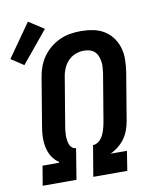

<svg xmlns="http://www.w3.org/2000/svg" viewBox="-116 -908 807 979"><g transform="rotate(-10 287.5 -418.5)"><path d="M25 0 42 -101H127L128 -106Q106 -120 92.5 -142Q79 -164 73.5 -189.5Q68 -215 68.5 -242.5Q69 -270 74 -297L115 -543Q119 -570 128.5 -597Q138 -624 154.5 -648Q171 -672 194 -691Q217 -710 243.5 -722Q270 -734 297.5 -738.5Q325 -743 353 -743Q385 -743 416 -737Q447 -731 472.5 -715.5Q498 -700 516 -675.5Q534 -651 542.5 -622Q551 -593 550.5 -561Q550 -529 545 -497L504 -251Q500 -228 492 -205.5Q484 -183 470 -163Q456 -143 436 -127Q416 -111 394 -101H479L463 0H287L314 -160H316Q327 -160 337.5 -166.5Q348 -173 355.5 -182.5Q363 -192 368 -202.5Q373 -213 376.5 -224Q380 -235 382.5 -246Q385 -257 387 -268L428 -513Q430 -528 431 -543.5Q432 -559 429.5 -573.5Q427 -588 421.5 -601.5Q416 -615 405.5 -624.5Q395 -634 380.5 -638Q366 -642 351 -642Q329 -642 307 -633.5Q285 -625 269 -608Q253 -591 244 -569.5Q235 -548 232 -526L191 -281Q189 -269 187.5 -256.5Q186 -244 186 -232Q186 -220 187.5 -208.5Q189 -197 192.5 -186.5Q196 -176 204.5 -168Q213 -160 225 -160H226L200 0ZM40 -622 -25 -665 96 -837 175 -786Z"/></g></svg>

Font: Iosevka SS04 Extended
Style: Bold Italic
Weight: 700
Width: 7
Italic angle: -9°
Monospace: yes
Designer: Belleve Invis
Foundry: Belleve Invis
Version: Version 19.0.0; ttfautohint (v1.8.4)